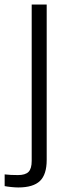

<svg xmlns="http://www.w3.org/2000/svg" viewBox="-84 -620 280 845"><path d="M-3.5 205Q-16.5 205 -34 203.2Q-51.5 201.5 -63.5 199V147.5Q-52 149 -36 149.8Q-20 150.5 -5 150.5Q27.5 150.5 41.5 136.5Q55.5 122.5 55.5 88V-600H121.5V83.5Q121.5 148 91.8 176.5Q62 205 -3.5 205Z"/></svg>

Font: Big Shoulders Display Thin
Style: Regular
Weight: 400
Version: Version 2.002